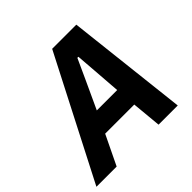

<svg xmlns="http://www.w3.org/2000/svg" viewBox="-209 -869 1040 1040"><g transform="rotate(-45 311.5 -349.0)"><path d="M588 0H441L425 -170H202L120 0H-35L324 -698H509ZM415 -291 403 -451 394 -567H386L333 -451L259 -291Z"/></g></svg>

Font: IBM Plex Sans
Style: Bold Italic
Weight: 700
Italic angle: -11.31°
Designer: Mike Abbink, Paul van der Laan, Pieter van Rosmalen
Foundry: Bold Monday
Version: Version 3.201